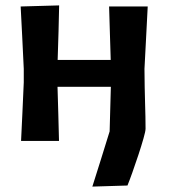

<svg xmlns="http://www.w3.org/2000/svg" viewBox="-20 -522 624 711"><path d="M58 0Q60.5 -54.5 63 -104.8Q65.5 -155 68 -217V-267Q64.5 -338.5 62 -391.2Q59.5 -444 56.5 -498L199 -502Q198 -453.5 196.8 -406.5Q195.5 -359.5 193.5 -300H390Q388 -358.5 386.8 -404.5Q385.5 -450.5 384 -498H527Q524 -444 521.5 -391.2Q519 -338.5 515 -267Q515.5 -197.5 517.2 -141.5Q519 -85.5 519 -45.5Q519 -36 511.2 -8.8Q503.5 18.5 492.2 52.5Q481 86.5 470 117.2Q459 148 452 165L322 169Q338.5 118 354 67.5Q369.5 17 386 -35.5L390.5 -200.5H193Q194.5 -144.5 196 -97.5Q197.5 -50.5 198.5 0Z"/></svg>

Font: Commissioner Loud SemiBold
Style: Regular
Weight: 600
Designer: Kostas Bartsokas
Foundry: Kostas Bartsokas
Version: Version 1.000; ttfautohint (v1.8.3)